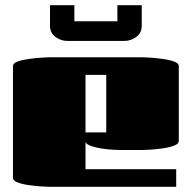

<svg xmlns="http://www.w3.org/2000/svg" viewBox="-20 -721 740 741"><path d="M660 -68V0H170Q162 0 139.5 -1.5Q117 -3 91.5 -6.5Q66 -10 48 -17Q30 -24 30 -34V-466Q30 -477 48 -483.5Q66 -490 91.5 -493.5Q117 -497 139.5 -498.5Q162 -500 170 -500H530Q538 -500 560.5 -498.5Q583 -497 608.5 -493.5Q634 -490 652 -483.5Q670 -477 670 -466V-176Q670 -166 652 -159Q634 -152 608.5 -148.5Q583 -145 560.5 -143.5Q538 -142 530 -142H449Q439 -142 418 -143Q397 -144 374 -147.5Q351 -151 333 -157Q315 -163 310 -172V-68ZM310 -210H390V-432H310ZM173 -701H267V-639H433V-701H527V-621Q527 -594 506 -578.5Q485 -563 460 -563H240Q215 -563 194 -578.5Q173 -594 173 -621Z"/></svg>

Font: Gajraj One
Style: Regular
Weight: 400
Designer: Saurabh Sharma
Foundry: Saurabh Sharma
Version: Version 1.000